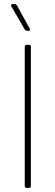

<svg xmlns="http://www.w3.org/2000/svg" viewBox="-20 -919 271 939"><path d="M101 -10V-690Q101 -700 111 -700H121Q131 -700 131 -690V-10Q131 0 121 0H111Q101 0 101 -10ZM127 -774Q127 -768 119 -768H113Q106 -768 101 -775L36 -887Q34 -891 34 -893Q34 -899 43 -899H51Q59 -899 63 -892L125 -780Q127 -776 127 -774Z"/></svg>

Font: Barlow Semi Condensed Thin
Style: Regular
Weight: 250
Width: 4
Designer: Jeremy Tribby
Foundry: Tribby Type
Version: Version 1.408